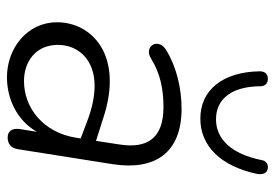

<svg xmlns="http://www.w3.org/2000/svg" viewBox="-139 -643 790 552"><g transform="rotate(90 256.0 -367.0)"><path d="M202 8C262 8 325 -19 359 -78L351 -29C348 -7 357 6 375 6C394 6 406 -4 409 -24L452 -296C471 -418 419 -494 293 -494C235 -494 174 -480 126 -451C86 -429 112 -384 148 -406C191 -433 237 -442 288 -442C376 -442 409 -397 395 -313L385 -248L319 -269C140 -328 44 -237 44 -136C44 -50 119 8 202 8ZM321 -548C401 -548 458 -608 480 -711C483 -729 477 -741 463 -742C451 -743 442 -737 440 -723C423 -639 381 -593 323 -593C264 -593 228 -639 228 -722C227 -737 217 -743 204 -742C191 -741 185 -732 185 -718C187 -612 239 -548 321 -548ZM109 -139C109 -210 177 -282 333 -221L378 -204L376 -191C361 -96 290 -41 213 -41C158 -41 109 -74 109 -139Z"/></g></svg>

Font: SN Pro Light
Style: Italic
Weight: 300
Italic angle: -8.99998°
Designer: Tobias Whetton
Foundry: Supernotes
Version: Version 1.001;Glyphs 3.2 (3249)